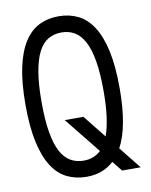

<svg xmlns="http://www.w3.org/2000/svg" viewBox="-75 -686 583 742"><g transform="rotate(-10 217.0 -315.0)"><path d="M205.6 -629.9Q247.1 -629.9 281.2 -613.3Q315.4 -596.7 339.6 -559.3Q363.8 -522 377 -461.9Q390.1 -401.9 390.1 -314.9Q390.1 -163.6 348.1 -86.4L417 0H344.2L312.5 -39.6Q270 0 205.6 0Q164.1 0 129.9 -16.4Q95.7 -32.7 71.5 -69.6Q47.4 -106.4 33.9 -166.7Q20.5 -227.1 20.5 -314.9Q20.5 -401.4 33.4 -461.2Q46.4 -521 70.6 -558.6Q94.7 -596.2 128.9 -613Q163.1 -629.9 205.6 -629.9ZM232.9 -230.5 304.2 -141.1Q327.1 -203.1 327.1 -314.9Q327.1 -384.3 319.1 -432.1Q311 -480 295.4 -509.8Q279.8 -539.6 257.1 -553Q234.4 -566.4 205.6 -566.4Q176.3 -566.4 153.3 -553Q130.4 -539.6 115 -509.5Q99.6 -479.5 91.6 -431.6Q83.5 -383.8 83.5 -314.9Q83.5 -245.1 91.6 -197Q99.6 -148.9 115.2 -119.4Q130.9 -89.8 153.6 -76.7Q176.3 -63.5 205.6 -63.5Q245.6 -63.5 272.9 -89.4L159.7 -230.5Z"/></g></svg>

Font: Fibel Sued LRS
Style: Regular
Weight: 400
Designer: Peter Wiegel
Foundry: Peter Wiegel
Version: Version 000.000